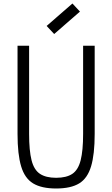

<svg xmlns="http://www.w3.org/2000/svg" viewBox="-20 -1061 640 1095"><path d="M300 14Q217 14 169 -15Q121 -44 100.5 -112.5Q80 -181 80 -297V-800H146V-297Q146 -202 160 -147Q174 -92 208 -69.5Q242 -47 300 -47Q359 -47 392.5 -69.5Q426 -92 440 -147Q454 -202 454 -297V-800H520V-297Q520 -181 499.5 -112.5Q479 -44 431.5 -15Q384 14 300 14ZM289 -867 246 -913 393 -1041 436 -995Z"/></svg>

Font: Victor Mono Light
Style: Regular
Weight: 300
Monospace: yes
Designer: Rune Bjørnerås
Version: Version 1.561;gftools[0.9.30]